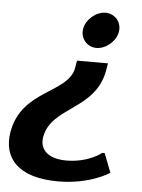

<svg xmlns="http://www.w3.org/2000/svg" viewBox="-52 -552 594 803"><g transform="rotate(5 245.0 -150.0)"><path d="M333 -360C373 -360 414 -395 421 -435C428 -475 399 -510 359 -510C319 -510 278 -475 271 -435C264 -395 293 -360 333 -360ZM222 210C357 210 437 155 437 155L406 75H396C396 75 343 120 248 120C168 120 135 80 144 30C167 -100 352 -100 382 -270L387 -300H257L252 -270C233 -160 38 -160 6 20C-13 130 52 210 222 210Z"/></g></svg>

Font: Scada
Style: Bold Italic
Weight: 700
Designer: Jovanny Lemonad
Foundry: Jovanny Lemonad
Version: Version 3.005